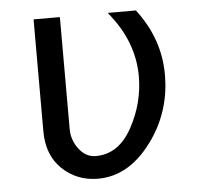

<svg xmlns="http://www.w3.org/2000/svg" viewBox="-44 -583 675 639"><g transform="rotate(-5 293.0 -263.5)"><path d="M90.8 -537.1H178.7V-163.1Q178.7 -126 201.7 -95.9Q224.6 -65.9 257.8 -65.9Q335.4 -65.9 380.4 -150.4Q423.3 -230 423.3 -318.4Q423.3 -435.5 338.4 -537.1H432.6Q510.3 -436 510.3 -315.4Q510.3 -199.2 447.3 -106.4Q368.2 9.8 258.8 9.8Q188 9.8 138.7 -37.6Q90.8 -84 90.8 -163.1Z"/></g></svg>

Font: Consola Mono
Style: Book
Weight: 400
Monospace: yes
Designer: Wojciech Kalinowski "wmk69" (wmk69@o2.pl)
Foundry: Wojciech Kalinowski "wmk69" (wmk69@o2.pl)
Version: Version 2.1.0